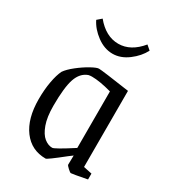

<svg xmlns="http://www.w3.org/2000/svg" viewBox="-163 -747 769 850"><g transform="rotate(30 221.0 -322.5)"><path d="M44 -204Q44 -253 51.5 -294Q59 -335 71 -359Q84 -378 112.5 -400.5Q141 -423 169 -438.5Q197 -454 208 -454Q225 -454 368 -433V-44L411 -35V-5Q339 9 331 9Q327 9 314.5 -2.5Q302 -14 302 -18L303 -65L283 -50Q209 9 202 9Q129 9 86.5 -48Q44 -105 44 -204ZM300 -102V-391Q238 -408 199 -408Q189 -408 181 -406Q145 -393 130 -349Q115 -305 115 -211Q115 -153 128.5 -116Q142 -79 162 -63Q182 -47 203 -47Q215 -47 300 -102ZM89 -635 111 -654Q162 -592 226 -592Q289 -592 340 -654L362 -635Q343 -598 305 -569.5Q267 -541 226 -541Q184 -541 145.5 -569.5Q107 -598 89 -635Z"/></g></svg>

Font: Grenze Light
Style: Regular
Weight: 300
Designer: Renata Polastri
Foundry: Omnibus-Type
Version: Version 1.002; ttfautohint (v1.8)